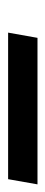

<svg xmlns="http://www.w3.org/2000/svg" viewBox="113 -206 114 485"><g transform="rotate(-90 170.5 37.0)"><path d="M331.1 0 317.9 74.2H-52.2L-39.1 0Z"/></g></svg>

Font: Roboto Condensed
Style: Italic
Weight: 400
Italic angle: -12°
Designer: Christian Robertson
Foundry: Google
Version: Version 3.0